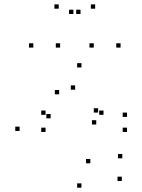

<svg xmlns="http://www.w3.org/2000/svg" viewBox="-20 -848 660 890"><path d="M328.3 -432.2V-452.2H308.3V-432.2ZM434.8 -326.2V-346.2H414.8V-326.2ZM426.1 -270.8V-290.8H406.1V-270.8ZM459.8 -315.7V-335.7H439.8V-315.7ZM191.1 -315.7V-335.7H171.1V-315.7ZM191.1 -236.3V-256.3H171.1V-236.3ZM568.8 -236.3V-256.3H548.8V-236.3ZM568.8 -306.1V-326.1H548.8V-306.1ZM357.6 -535.3V-555.3H337.6V-535.3ZM70.8 -241V-261H50.8V-241ZM357.6 22V2H337.6V22ZM544.7 -9.1V-29.1H524.7V-9.1ZM546.9 -114.1V-134.1H526.9V-114.1ZM398.7 -91V-111H378.7V-91ZM214.7 -299.5V-319.5H194.7V-299.5ZM254.2 -410.8V-430.8H234.2V-410.8ZM258.7 -627.4V-647.4H238.7V-627.4ZM353.2 -783.1V-803.1H333.2V-783.1ZM320.2 -783.1V-803.1H300.2V-783.1ZM414.7 -627.4V-647.4H394.7V-627.4ZM538.9 -627.4V-647.4H518.9V-627.4ZM421.1 -807.7V-827.7H401.1V-807.7ZM252.2 -807.7V-827.7H232.2V-807.7ZM134.4 -627.4V-647.4H114.4V-627.4Z"/></svg>

Font: Monaspace Argon Dots Var
Style: Regular
Weight: 400
Designer: Riley Cran and the Lettermatic Team
Version: Version 1.100 (Monaspace Argon Dots)